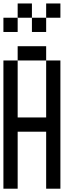

<svg xmlns="http://www.w3.org/2000/svg" viewBox="-20 -1187 457 1123"><path d="M0 -83.3V-833.3H83.3V-500H250V-833.3H333.3V-83.3H250V-416.7H83.3V-83.3ZM0 -1000V-1083.3H83.3V-1000ZM166.7 -1000V-1083.3H250V-1000ZM166.7 -1166.7V-1083.3H83.3V-1166.7ZM333.3 -1166.7V-1083.3H250V-1166.7ZM83.3 -916.7H250V-833.3H83.3Z"/></svg>

Font: Galmuri11 Condensed
Style: Regular
Weight: 400
Width: 3
Designer: Lee Minseo (quiple)
Version: Version 2.399;hotconv 1.1.1;makeotfexe 2.6.0 DEVELOPMENT